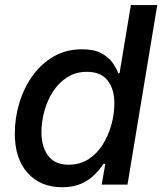

<svg xmlns="http://www.w3.org/2000/svg" viewBox="-20 -748 657 778"><path d="M231.9 10.7Q144 10.7 92 -47.1Q40 -105 40 -206.5Q40 -270 58.3 -330.8Q76.7 -391.6 111.8 -440.7Q147 -489.7 197.3 -519Q247.6 -548.3 312 -548.3Q361.3 -548.3 390.9 -532.2Q420.4 -516.1 436.3 -493.4Q452.1 -470.7 459.5 -451.2H464.4L510.3 -727.5H617.2L496.6 0H392.1L406.7 -84H399.4Q385.3 -62.5 363.5 -40.5Q341.8 -18.6 309.6 -3.9Q277.3 10.7 231.9 10.7ZM257.8 -80.6Q303.2 -80.6 337.9 -102.5Q372.6 -124.5 395.8 -161.4Q418.9 -198.2 431.2 -241.9Q443.4 -285.6 443.4 -329.1Q443.4 -388.2 415.5 -422.6Q387.7 -457 332.5 -457Q287.1 -457 252.9 -435.3Q218.8 -413.6 195.3 -377.7Q171.9 -341.8 159.9 -298.3Q147.9 -254.9 147.9 -211.9Q147.9 -152.8 175.3 -116.7Q202.6 -80.6 257.8 -80.6Z"/></svg>

Font: Inter 17pt Medium
Style: Italic
Weight: 500
Italic angle: -9.3988°
Version: Version 4.001;git-66647c0bb